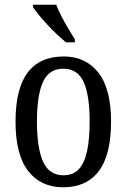

<svg xmlns="http://www.w3.org/2000/svg" viewBox="-20 -786 538 816"><path d="M248 10Q154 10 100 -59Q46 -128 46 -269Q46 -409 97.5 -477.5Q149 -546 251 -546Q344 -546 398 -477.5Q452 -409 452 -269Q452 -128 400 -59Q348 10 248 10ZM250 -41Q291 -41 315 -67Q339 -93 350 -143.5Q361 -194 361 -269Q361 -381 335.5 -437.5Q310 -494 249 -494Q188 -494 162.5 -437.5Q137 -381 137 -269Q137 -157 163 -99Q189 -41 250 -41ZM261 -606Q243 -620 222.5 -639.5Q202 -659 181.5 -681Q161 -703 144.5 -723Q128 -743 120 -756V-766H219Q227 -744 241 -717Q255 -690 270.5 -664Q286 -638 298 -619V-606Z"/></svg>

Font: Noto Serif Khmer Condensed
Style: Regular
Weight: 400
Width: 3
Designer: Danh Hong and the Monotype Design Team
Foundry: Monotype Imaging Inc.
Version: Version 2.004